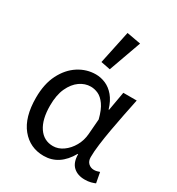

<svg xmlns="http://www.w3.org/2000/svg" viewBox="-185 -885 931 1012"><g transform="rotate(30 280.0 -379.0)"><path d="M233.5 12Q150 12 97.9 -51.5Q45.9 -115.1 45.9 -234.2Q45.9 -318.1 75.8 -376.9Q105.7 -435.7 154.3 -466.9Q203 -498.1 259.1 -498.1Q289.2 -498.1 318.4 -485.6Q347.6 -473.1 371.3 -445.1Q394.9 -417.1 408.8 -370.9H411.5L431.8 -486.1H513.3Q503.3 -438.1 492.8 -385.6Q482.2 -333.1 473.2 -281.8Q464.1 -230.4 458.3 -185.4Q452.4 -140.4 452.4 -106.8Q452.4 -82.4 466.5 -69.5Q480.6 -56.5 500.4 -56.5Q508.6 -56.5 517.6 -58.6Q526.5 -60.7 534.3 -63.7L546.1 -0.9Q536.1 3.5 520.3 7.8Q504.6 12 482.9 12Q439.9 12 413.7 -12.1Q387.5 -36.2 387.2 -86.8H384.4Q328.6 12 233.5 12ZM250.2 -57.2Q282.1 -57.2 311.2 -77.7Q340.4 -98.3 359.9 -132.7Q379.4 -167.1 382.3 -207.9L389.6 -299.5Q376.2 -352.3 356.2 -380.3Q336.2 -408.4 313.6 -418.6Q290.9 -428.9 268.1 -428.9Q233 -428.9 201.8 -407Q170.6 -385 150.7 -342.1Q130.9 -299.2 130.9 -234.9Q130.9 -150.9 162.7 -104Q194.5 -57.2 250.2 -57.2ZM307.9 -557.8 250.8 -568.9 293.4 -770.4 378.5 -755Z"/></g></svg>

Font: Source Sans 3 Variable
Style: Regular
Weight: 200
Designer: Paul D. Hunt
Foundry: Adobe Systems Incorporated
Version: Version 3.026